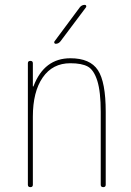

<svg xmlns="http://www.w3.org/2000/svg" viewBox="-20 -770 540 790"><path d="M209 -589.8Q205.1 -589.8 203.6 -593.3Q202.1 -596.7 204.1 -599.6L308.6 -740.2Q316.4 -750 329.1 -750Q333 -750 334.5 -746.6Q335.9 -743.2 334 -740.2L228.5 -599.6Q220.7 -589.8 209 -589.8ZM94.7 -9.8V-509.8Q94.7 -519.5 105 -519.5Q115.2 -519.5 115.2 -509.8V-415Q115.2 -414.1 116.2 -414.1Q118.2 -414.1 118.2 -416Q162.1 -530.3 269.5 -530.3Q350.6 -530.3 382.8 -481.4Q415 -432.6 415 -309.6V-9.8Q415 0 404.8 0Q394.5 0 394.5 -9.8V-309.6Q394.5 -392.6 380.4 -437.5Q366.2 -482.4 341.3 -496.1Q316.4 -509.8 269.5 -509.8Q196.3 -509.8 155.8 -451.2Q115.2 -392.6 115.2 -290V-9.8Q115.2 0 105 0Q94.7 0 94.7 -9.8Z"/></svg>

Font: Rounded-L Mgen+ 2m thin
Style: Regular
Weight: 100
Designer: [Source Han Sans]
Ryoko NISHIZUKA  (kana & ideographs); Paul D. Hunt (Latin, Greek & Cyrillic); Wenlong ZHANG  (bopomofo
Version: Version 1.059.20150602